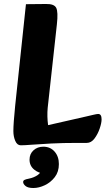

<svg xmlns="http://www.w3.org/2000/svg" viewBox="-20 -716 542 962"><path d="M84 12Q66 12 56.5 -10Q47 -32 47 -59Q47 -98 56 -186L110 -695L210 -696Q251 -697 261.5 -677Q272 -657 265 -594L219 -176Q217 -155 217.5 -132.5Q218 -110 221 -89L410 -132Q428 -136 446.5 -140.5Q465 -145 472 -145Q489 -145 489 -118Q489 -100 479.5 -72Q470 -44 453.5 -22Q437 0 415 0H370Q295 0 237 3Q179 6 140.5 9Q102 12 84 12ZM96 196Q96 189 102.5 185.5Q109 182 125 179Q150 174 169 161Q188 148 192 120L203 153Q175 153 151.5 134Q128 115 128 84Q128 55 148 37Q168 19 197 19Q232 19 253.5 43.5Q275 68 275 106Q275 145 254.5 171.5Q234 198 204.5 212Q175 226 147 226Q120 226 108 216Q96 206 96 196Z"/></svg>

Font: Alkatra
Style: Regular
Weight: 400
Designer: Suman Bhandary
Version: Version 1.100;gftools[0.9.22]